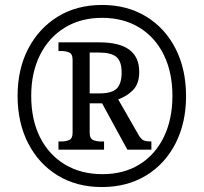

<svg xmlns="http://www.w3.org/2000/svg" viewBox="-20 -745 823 775"><path d="M391 10Q289 10 212.5 -37Q136 -84 93.5 -167Q51 -250 51 -358Q51 -466 94 -548.5Q137 -631 213.5 -678Q290 -725 392 -725Q493 -725 569.5 -678.5Q646 -632 688.5 -549Q731 -466 731 -357Q731 -249 688.5 -166Q646 -83 569.5 -36.5Q493 10 391 10ZM393 -42Q480 -42 543.5 -81.5Q607 -121 641.5 -192.5Q676 -264 676 -358Q676 -453 641 -524Q606 -595 542 -634Q478 -673 392 -673Q306 -673 241.5 -633.5Q177 -594 141.5 -523Q106 -452 106 -358Q106 -261 142 -190Q178 -119 243 -80.5Q308 -42 393 -42ZM216 -141V-174H228Q246 -174 259.5 -180Q273 -186 273 -209V-504Q273 -527 259.5 -533Q246 -539 228 -539H216V-574H382Q542 -574 542 -455Q542 -406 516 -380.5Q490 -355 457 -344L539 -201Q549 -184 558.5 -179Q568 -174 591 -174V-141H494L392 -328H342V-209Q342 -186 355.5 -180Q369 -174 387 -174H400V-141ZM381 -368Q432 -368 451.5 -388Q471 -408 471 -452Q471 -497 450 -515Q429 -533 378 -533H342V-368Z"/></svg>

Font: Noto Serif Khmer SemiCondensed Medium
Style: Regular
Weight: 500
Width: 4
Designer: Danh Hong and the Monotype Design Team
Foundry: Monotype Imaging Inc.
Version: Version 2.004; ttfautohint (v1.8.4.7-5d5b)